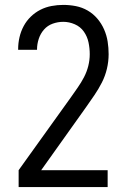

<svg xmlns="http://www.w3.org/2000/svg" viewBox="-20 -763 515 783"><path d="M56 0V-69L269 -366Q283 -386 297 -406Q311 -426 322.5 -448Q334 -470 340 -494Q346 -518 346 -542Q346 -566 341 -590Q336 -614 322 -634Q308 -654 285 -664Q262 -674 238 -674Q216 -674 195 -666.5Q174 -659 159.5 -642.5Q145 -626 138 -604.5Q131 -583 131 -562V-560H54V-563Q54 -587 59.5 -611Q65 -635 76.5 -656.5Q88 -678 105.5 -695Q123 -712 144.5 -723Q166 -734 190 -738.5Q214 -743 238 -743Q264 -743 289.5 -738Q315 -733 337.5 -720Q360 -707 377 -687Q394 -667 404.5 -643Q415 -619 419 -593.5Q423 -568 423 -542Q423 -512 416 -482.5Q409 -453 395.5 -426.5Q382 -400 365 -375Q348 -350 331 -326L148 -69H419V0Z"/></svg>

Font: Iosevka QP
Style: Regular
Weight: 400
Designer: Belleve Invis
Foundry: Belleve Invis
Version: Version 20.0.0; ttfautohint (v1.8.4)